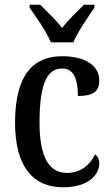

<svg xmlns="http://www.w3.org/2000/svg" viewBox="-20 -786 476 816"><path d="M196 -606H292C310 -651 355 -715 381 -753V-766H337C308 -737 269 -701 244 -667C218 -701 180 -737 151 -766H106V-753C133 -715 178 -651 196 -606ZM248 10C359 10 402 -46 402 -91C402 -110 395 -122 384 -130C364 -87 324 -51 265 -51C184 -51 148 -125 148 -266C148 -443 186 -495 245 -495C297 -495 311 -442 311 -378C378 -378 402 -399 402 -444C402 -508 341 -547 244 -547C131 -547 44 -480 44 -265C44 -68 128 10 248 10Z"/></svg>

Font: Noto Serif Hebrew Condensed Medium
Style: Regular
Weight: 500
Width: 3
Designer: Monotype Design Team
Foundry: Monotype Imaging Inc.
Version: Version 2.004